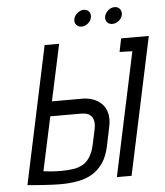

<svg xmlns="http://www.w3.org/2000/svg" viewBox="-58 -913 840 975"><g transform="rotate(-5 361.5 -425.0)"><path d="M405 -861Q388 -861 373 -848.5Q358 -836 354 -819Q350 -802 360 -789.5Q370 -777 387 -777Q405 -777 420 -789.5Q435 -802 438 -819Q442 -836 432.5 -848.5Q423 -861 405 -861ZM562 -861Q545 -861 530 -848.5Q515 -836 511 -819Q507 -801 517 -789Q527 -777 544 -777Q562 -777 577 -789Q592 -801 596 -819Q599 -836 589.5 -848.5Q580 -861 562 -861ZM568 -632 633 -630 499 0H574L723 -700H582ZM359 -412H204L266 -700H192L43 1Q42 1 53.5 2Q65 3 84 4.5Q103 6 125.5 7.5Q148 9 170.5 10Q193 11 212 11Q258 11 299 3.5Q340 -4 372.5 -23Q405 -42 428.5 -76Q452 -110 463 -164L482 -255Q491 -296 484 -325.5Q477 -355 458.5 -374Q440 -393 414.5 -402.5Q389 -412 359 -412ZM391 -175Q383 -138 368.5 -114.5Q354 -91 333 -78Q312 -65 284 -60.5Q256 -56 220 -56Q206 -56 193 -56.5Q180 -57 169 -58Q158 -59 149.5 -60Q141 -61 136 -61.5Q131 -62 130 -62L189 -337H346Q359 -337 372 -334Q385 -331 395 -321.5Q405 -312 409 -294.5Q413 -277 407 -249Z"/></g></svg>

Font: Advent Pro Medium
Style: Italic
Weight: 500
Italic angle: -12°
Version: Version 3.000